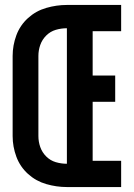

<svg xmlns="http://www.w3.org/2000/svg" viewBox="-20 -755 540 775"><path d="M250 0Q208 0 166.5 -12Q125 -24 93 -53Q61 -82 46 -122.5Q31 -163 31 -206V-529Q31 -572 46 -612.5Q61 -653 93 -682Q125 -711 166.5 -723Q208 -735 250 -735H469V-629H354V-450H445V-344H354V-106H469V0ZM250 -94V-641Q227 -641 205 -634.5Q183 -628 166.5 -611.5Q150 -595 142.5 -573.5Q135 -552 135 -529V-206Q135 -183 142.5 -161.5Q150 -140 166.5 -123.5Q183 -107 205 -100.5Q227 -94 250 -94Z"/></svg>

Font: Iosevka SS01
Style: Bold
Weight: 700
Monospace: yes
Designer: Belleve Invis
Foundry: Belleve Invis
Version: 2.3.3; ttfautohint (v1.8.3)